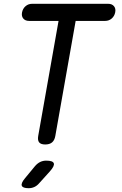

<svg xmlns="http://www.w3.org/2000/svg" viewBox="-20 -750 640 1010"><path d="M288 -640H133Q113 -640 102.5 -652.5Q92 -665 96 -685Q100 -705 114.5 -717.5Q129 -730 149 -730H549Q569 -730 579.5 -717.5Q590 -705 586 -685Q582 -665 567.5 -652.5Q553 -640 533 -640H378L271 -35Q267 -12 254 -1Q241 10 218 10Q195 10 186 -1Q177 -12 181 -35ZM112 187 164 124Q177 109 191.5 102Q206 95 223 95Q258 95 263 109Q268 123 242 152L186 214Q175 227 161 233.5Q147 240 131 240Q99 240 94.5 226.5Q90 213 112 187Z"/></svg>

Font: Maple Mono NL
Style: Italic
Weight: 400
Italic angle: -10°
Monospace: yes
Designer: subframe7536
Version: Version 7.000